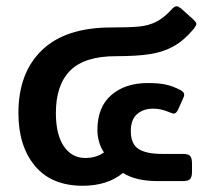

<svg xmlns="http://www.w3.org/2000/svg" viewBox="-20 -580 688 615"><path d="M39 -218Q39 -347 114.5 -419.5Q190 -492 336 -492Q395 -492 425.5 -495Q456 -498 480 -510Q504 -522 529 -549Q538 -560 546 -560Q551 -560 561 -552L600 -517Q609 -508 609 -504Q609 -499 601 -488Q570 -451 537.5 -432.5Q505 -414 462.5 -407Q420 -400 351 -400Q251 -400 205 -354Q159 -308 159 -218Q159 -149 184.5 -111.5Q210 -74 253 -74Q289 -74 313 -92Q304 -104 298 -123.5Q292 -143 292 -164Q292 -237 336.5 -275.5Q381 -314 453 -314Q489 -314 511.5 -309Q534 -304 557 -292Q570 -285 570 -277Q570 -272 567 -266L550 -228Q544 -216 536 -216Q534 -216 524 -220Q496 -232 471 -232Q439 -232 419 -214.5Q399 -197 399 -160Q399 -119 423.5 -103Q448 -87 499 -87H566Q583 -87 589 -80.5Q595 -74 595 -56V-30Q595 -13 589 -6.5Q583 0 566 0H484Q415 0 374 -26Q324 15 245 15Q145 15 92 -48.5Q39 -112 39 -218Z"/></svg>

Font: Mitr
Style: Regular
Weight: 400
Designer: Thanarat Vachiruckul
Foundry: Cadson Demak
Version: Version 1.002